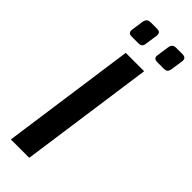

<svg xmlns="http://www.w3.org/2000/svg" viewBox="-287 -905 930 930"><g transform="rotate(45 177.5 -440.0)"><path d="M258 -690 161 0H35L132 -690ZM155 -880Q171 -880 176 -873Q181 -866 179 -853L170 -792Q169 -778 162 -772Q155 -766 141 -766H97Q71 -766 74 -791L83 -852Q85 -866 92 -873Q99 -880 114 -880ZM329 -880Q345 -880 350.5 -873Q356 -866 354 -853L345 -792Q343 -778 336.5 -772Q330 -766 316 -766H272Q245 -766 249 -791L258 -853Q260 -867 267 -873.5Q274 -880 288 -880Z"/></g></svg>

Font: Exo 2 SemiBold
Style: Italic
Weight: 600
Italic angle: -8°
Designer: Natanael Gama
Foundry: Natanael Gama
Version: Version 2.010